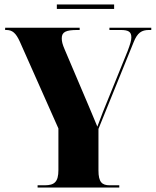

<svg xmlns="http://www.w3.org/2000/svg" viewBox="-20 -838 697 858"><path d="M234 -798H490V-818H234ZM148 0H513V-10H470C436 -10 420 -24 420 -76V-262L577 -649C594 -692 613 -704 646 -704H656V-714H469V-704H519C554 -704 567 -696 567 -671C567 -657 562 -641 550 -609L440 -338C432 -318 423 -293 415 -272C395 -319 388 -338 374 -370L269 -617C259 -640 256 -653 256 -667C256 -695 274 -704 326 -704H336V-714H3V-704H8C35 -704 51 -691 69 -651L241 -264V-78C241 -25 223 -10 180 -10H148Z"/></svg>

Font: Noto Serif Display Condensed Black
Style: Regular
Weight: 900
Width: 3
Designer: Monotype Design Team
Foundry: Monotype Imaging Inc.
Version: Version 2.009